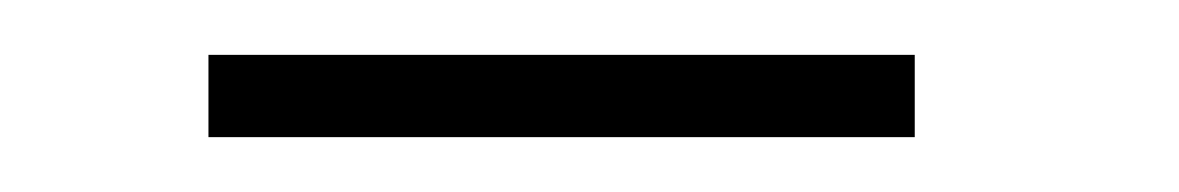

<svg xmlns="http://www.w3.org/2000/svg" viewBox="-20 -263 430 70"><path d="M56 -213V-243H313.5V-213Z"/></svg>

Font: League Spartan Thin Thin
Style: Regular
Weight: 250
Version: Version 2.002